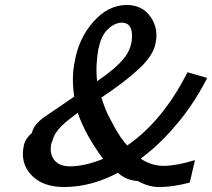

<svg xmlns="http://www.w3.org/2000/svg" viewBox="-20 -731 852 771"><path d="M76 -148Q82 -175 108 -197Q114 -224 138 -245Q146 -253 163.5 -265Q181 -277 216 -300.5Q251 -324 278 -343Q267 -419 279 -478Q294 -574 354 -642.5Q414 -711 489 -711Q551 -711 584.5 -663.5Q618 -616 604 -554Q594 -507 538.5 -455Q483 -403 387 -339Q405 -284 421 -256L439 -222Q468 -170 491 -147Q633 -244 733 -441L812 -418Q767 -329 706 -252Q673 -211 641.5 -179Q610 -147 593 -132.5Q576 -118 545 -94Q587 -65 638 -65Q687 -65 763 -88L742 2Q676 20 618 20Q577 20 533 -4H534Q489 -6 453 -37Q346 20 237 20Q151 20 105.5 -28.5Q60 -77 76 -148ZM189 -161Q188 -160 187 -157.5Q186 -155 186 -154Q178 -115 197.5 -89Q217 -63 263 -63Q323 -64 394 -93Q324 -187 292 -278Q288 -275 274 -264Q260 -253 253 -248L243 -240Q242 -239 236 -233Q230 -227 228 -225.5Q226 -224 220.5 -218Q215 -212 212.5 -208.5Q210 -205 205.5 -199Q201 -193 198.5 -187.5Q196 -182 193.5 -175Q191 -168 189 -161ZM378 -545Q378 -544 377 -540Q376 -536 375 -535Q363 -466 370 -405Q443 -454 477.5 -496.5Q512 -539 510 -592Q508 -640 469 -640Q442 -640 415 -615.5Q388 -591 378 -545Z"/></svg>

Font: Coval
Style: Medium Italic
Weight: 500
Foundry: Context Ltd
Version: Version 001.000